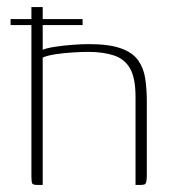

<svg xmlns="http://www.w3.org/2000/svg" viewBox="-20 -524 496 544"><path d="M86 0Q74 0 71.5 -4Q69 -8 69 -24V-504H101V-383Q113 -388 136 -391.5Q159 -395 185 -397Q211 -399 232 -399Q289 -399 322.5 -387Q356 -375 371.5 -353Q387 -331 391.5 -301.5Q396 -272 396 -235V-28Q396 -16 394.5 -9.5Q393 -3 389.5 -1.5Q386 0 377 0H364V-249Q364 -303 348.5 -330Q333 -357 302.5 -367Q272 -377 230 -377Q213 -377 187.5 -375.5Q162 -374 138.5 -370.5Q115 -367 101 -361V0ZM10 -470H214V-453H10Z"/></svg>

Font: Genos Thin ExtraLight
Style: Regular
Weight: 250
Version: Version 1.010